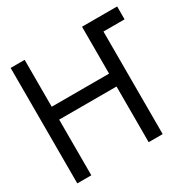

<svg xmlns="http://www.w3.org/2000/svg" viewBox="-142 -754 883 890"><g transform="rotate(-30 300.0 -309.0)"><path d="M448 -549V-618H595V-549ZM407 0V-618H482V0ZM25 0V-618H100V0ZM54 -298V-367H453V-298Z"/></g></svg>

Font: Victor Mono
Style: Regular
Weight: 400
Monospace: yes
Designer: Rune Bjørnerås
Version: Version 1.561;gftools[0.9.30]